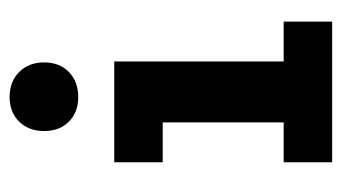

<svg xmlns="http://www.w3.org/2000/svg" viewBox="-176 -536 712 400"><g transform="rotate(-90 180.0 -336.0)"><path d="M42 -454H252V-101H335V0H42V-101H125V-353H42ZM178 -672Q210 -672 230 -652Q250 -632 250 -600Q250 -568 230 -548.5Q210 -529 178 -529Q146 -529 126.5 -548.5Q107 -568 107 -600Q107 -632 126.5 -652Q146 -672 178 -672Z"/></g></svg>

Font: Podkova ExtraBold
Style: Regular
Weight: 800
Designer: Ilya Yudin
Foundry: Cyreal (www.cyreal.org)
Version: Version 2.103